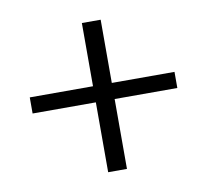

<svg xmlns="http://www.w3.org/2000/svg" viewBox="-65 -610 741 682"><g transform="rotate(-10 305.5 -269.0)"><path d="M565.9 -252H339.8V0H272V-252H43.9V-310.1H272V-538.1H339.8V-310.1H565.9Z"/></g></svg>

Font: Laureen pro
Style: Bold
Weight: 700
Designer: Ahmed zaza
Foundry: zazatype
Version: Version 1.000